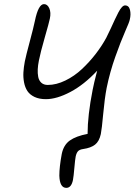

<svg xmlns="http://www.w3.org/2000/svg" viewBox="-20 -702 655 929"><path d="M300.8 207Q269 207 267.1 147.9Q267.1 106 278.8 43Q287.6 -0.5 317.6 -22Q347.7 -43.5 403.8 -54.2Q403.8 -143.1 428.2 -267.1Q433.6 -296.4 450.2 -359.9Q386.7 -292 320.6 -257.1Q254.4 -222.2 202.1 -222.2Q169.9 -222.2 147.2 -232.9Q124.5 -243.7 112.8 -261.2Q101.1 -278.8 96.4 -303.2Q91.8 -327.6 93.3 -352.1Q94.7 -376.5 100.1 -404.8Q106.4 -435.5 124.3 -502Q142.1 -568.4 148.9 -601.1Q165.5 -682.1 192.9 -682.1Q209.5 -682.1 218.5 -661.9Q227.5 -641.6 221.2 -611.8Q217.3 -592.3 196.5 -520.3Q175.8 -448.2 168 -408.2Q163.6 -386.2 162.6 -366.7Q161.6 -347.2 165 -329.6Q168.5 -312 180.2 -301.5Q191.9 -291 210.9 -291Q252.4 -291 296.1 -312.3Q339.8 -333.5 376.5 -367.9Q413.1 -402.3 442.9 -440.9Q472.7 -479.5 494.1 -519Q503.9 -538.1 515.9 -564.2Q527.8 -590.3 535.9 -607.7Q543.9 -625 552.7 -641.8Q561.5 -658.7 569.6 -667.2Q577.6 -675.8 585 -675.8Q603.5 -675.8 608.9 -654.3Q614.3 -632.8 607.9 -606.9Q606 -595.7 585.2 -548.8Q564.5 -502 538.1 -427.7Q511.7 -353.5 496.1 -276.9Q486.3 -226.1 479.5 -151.9Q472.7 -77.6 467.8 -53.2Q460 -17.6 439.7 -2Q419.4 13.7 382.8 19Q364.3 21.5 356.9 30.3Q349.6 39.1 346.2 55.2Q343.3 69.8 339.8 110.4Q336.4 150.9 333 168.9Q325.2 207 300.8 207Z"/></svg>

Font: Shantell Sans Bouncy
Style: Italic
Weight: 300
Italic angle: -11.31°
Designer: Stephen Nixon, Anya Danilova, Shantell Martin
Foundry: Arrow Type
Version: Version 1.006;[9816181b4]